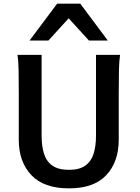

<svg xmlns="http://www.w3.org/2000/svg" viewBox="-20 -1011 759 1043"><path d="M501.5 -712.9H632.3Q627.4 -683.6 626.2 -629.9Q625 -576.2 625 -500.5V-251.5Q625 -132.3 557.9 -60.1Q490.7 12.2 355 12.2Q217.8 12.2 149.9 -60.1Q82 -132.3 82 -251.5V-500.5Q82 -572.8 81.1 -628.2Q80.1 -683.6 74.7 -712.9H206.1V-273.4Q206.1 -217.3 219.2 -175.5Q232.4 -133.8 264.9 -111.1Q297.4 -88.4 355 -88.4Q411.1 -88.4 443.1 -111.1Q475.1 -133.8 488.3 -175.5Q501.5 -217.3 501.5 -273.4ZM243.2 -791H140.6L290.5 -991.2H416L565.4 -791H462.9L353 -911.6Z"/></svg>

Font: Kanchenjunga
Style: Bold
Weight: 700
Designer: Becca Hirsbrunner Spalinger
Foundry: SIL International
Version: Version 2.001